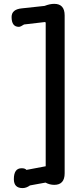

<svg xmlns="http://www.w3.org/2000/svg" viewBox="-20 -798 423 1002"><path d="M105.6 -670.3Q87.2 -657.9 78.5 -657.9Q40.5 -657.9 40.5 -709.2Q40.5 -749.2 93.8 -754.4L212.8 -767.2Q240 -777.9 263.1 -777.9Q317.4 -777.9 317.4 -717.4V106.2Q317.4 166.7 263.1 166.7Q239.5 166.7 217.4 154.9L136.4 169.7Q117.4 183.6 97.9 183.6Q52.3 183.6 52.3 136.9Q52.3 80 92.8 80Q111.3 80 117.9 88.7L218.5 69.7V-679.5L215.4 -683.1Z"/></svg>

Font: Myanmar Handwriting
Style: Regular
Weight: 400
Designer: Khon Soe Zaw Thu
Foundry: PaOh Unicode khonsoezawthu@gmail.com and @hotmail.com
Version: Version 1.30 November 9, 2016